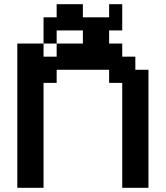

<svg xmlns="http://www.w3.org/2000/svg" viewBox="-20 -1020 790 915"><path d="M62.5 -125V-812.5H187.5V-750H250V-812.5H375V-875H250V-812.5H187.5V-937.5H250V-1000H375V-937.5H500V-1000H562.5V-875H500V-812.5H562.5V-750H625V-687.5H687.5V-125H562.5V-625H500V-687.5H250V-625H187.5V-125Z"/></svg>

Font: Better VCR
Style: Regular
Weight: 400
Designer: artdzyk
Foundry: https://fontstruct.com
Version: Version 1.0